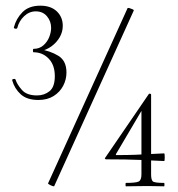

<svg xmlns="http://www.w3.org/2000/svg" viewBox="-20 -655 627 676"><path d="M119 -474 118 -482Q157 -476 185.5 -458.5Q214 -441 214 -400Q214 -375 202.5 -353Q191 -331 169 -317Q147 -303 115 -303Q75 -303 53 -323Q31 -343 23 -372Q22 -376 28 -377Q34 -378 35 -374Q40 -358 57 -338.5Q74 -319 110 -319Q136 -319 154.5 -334Q173 -349 173 -387Q173 -426 151.5 -448.5Q130 -471 98 -471Q96 -471 96 -477Q96 -483 98 -483Q119 -483 133 -495.5Q147 -508 153.5 -525Q160 -542 160 -557Q160 -580 145.5 -597.5Q131 -615 106 -615Q83 -615 65 -598Q47 -581 41 -557Q40 -553 34 -554Q28 -555 29 -559Q37 -590 59.5 -612.5Q82 -635 122 -635Q159 -635 180 -615Q201 -595 201 -564Q201 -543 190.5 -524.5Q180 -506 162 -492.5Q144 -479 119 -474ZM171 0Q171 2 165 0Q159 -2 154 -5Q149 -8 149 -9L429 -626Q430 -628 435.5 -626.5Q441 -625 446.5 -622.5Q452 -620 451 -618ZM512 -41Q512 -22 518 -16.5Q524 -11 558 -11Q559 -11 559 -5Q559 1 558 1Q545 1 531.5 0.5Q518 0 499 0Q477 0 458 0.5Q439 1 423 1Q422 1 422 -5Q422 -11 423 -11Q459 -11 468.5 -16Q478 -21 478 -41V-276L493 -290L388 -112Q387 -109 390 -109Q429 -109 455.5 -110Q482 -111 505.5 -112.5Q529 -114 558 -115Q560 -115 560 -101.5Q560 -88 558 -88Q518 -90 472 -92Q426 -94 353 -94Q352 -94 350 -96Q348 -98 350 -99L504 -324Q506 -326 509 -325Q512 -324 512 -322Z"/></svg>

Font: Cormorant Garamond Light
Style: Regular
Weight: 300
Designer: Christian Thalmann (Catharsis Fonts)
Foundry: Catharsis Fonts
Version: Version 4.001